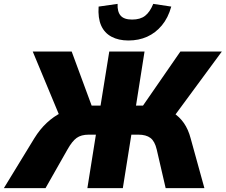

<svg xmlns="http://www.w3.org/2000/svg" viewBox="-49 -971 1165 991"><path d="M-29 0 128 -257Q157 -304 192.5 -337Q228 -370 268.5 -390Q309 -410 354 -418L259 -371L120 -705H321L431 -407L417 -426H470L515 -705H697L653 -426H707L676 -407L882 -705H1096L850 -371L769 -418Q811 -410 844 -389.5Q877 -369 900 -336Q923 -303 935 -257L1006 0H806L760 -199Q750 -242 727.5 -259Q705 -276 665 -276H629L585 0H402L446 -276H409Q370 -276 346.5 -259Q323 -242 299 -199L186 0ZM614 -762Q563 -762 526.5 -781.5Q490 -801 473 -839.5Q456 -878 460 -937L558 -951Q556 -911 573.5 -890.5Q591 -870 633 -870Q675 -870 700 -889.5Q725 -909 742 -951L835 -937Q819 -879 786.5 -840Q754 -801 710.5 -781.5Q667 -762 614 -762Z"/></svg>

Font: Nunito Sans 7pt SemiCondensed Black
Style: Italic
Weight: 900
Width: 4
Italic angle: -9°
Designer: Vernon Adams
Foundry: Vernon Adams
Version: Version 3.101;gftools[0.9.27]